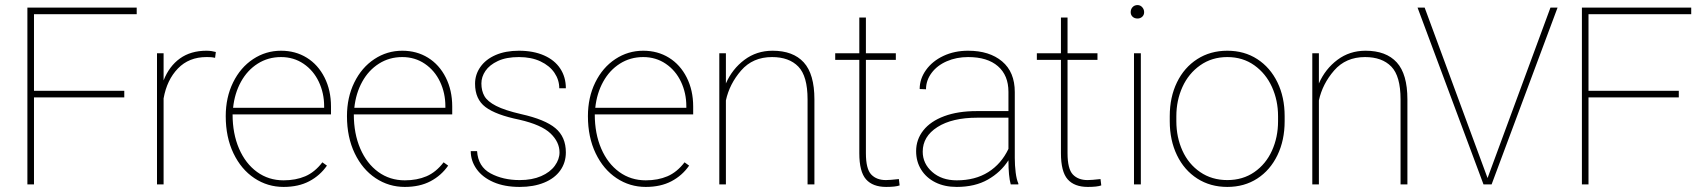

<svg xmlns="http://www.w3.org/2000/svg" viewBox="-20 -727 6714 757"><path d="M88 -697H519V-671H114V-369H470V-343H114V0H88Z M599 -517H625V-410Q647 -466 689.5 -496.5Q732 -527 794 -527Q805 -527 814.5 -525.5Q824 -524 831 -522L828 -499Q823 -500 817 -501Q810 -502 794 -502Q725 -502 681.5 -457Q638 -412 625 -339V0H599Z M870 -269Q870 -343 899 -402Q928 -461 978 -494Q1028 -527 1088 -527Q1145 -527 1189.5 -499.5Q1234 -472 1259.5 -421.5Q1285 -371 1285 -307V-276H897Q897 -200 922.5 -141Q948 -82 993.5 -49Q1039 -16 1098 -16Q1146 -16 1183.5 -32Q1221 -48 1251 -87L1269 -74Q1242 -35 1199.5 -12.5Q1157 10 1098 10Q1035 10 983 -24.5Q931 -59 900.5 -122.5Q870 -186 870 -269ZM899 -302H1258V-308Q1258 -360 1237 -404.5Q1216 -449 1177 -475.5Q1138 -502 1088 -502Q1037 -502 996 -476Q955 -450 930 -404.5Q905 -359 899 -302Z M1348 -269Q1348 -343 1377 -402Q1406 -461 1456 -494Q1506 -527 1566 -527Q1623 -527 1667.5 -499.5Q1712 -472 1737.5 -421.5Q1763 -371 1763 -307V-276H1375Q1375 -200 1400.5 -141Q1426 -82 1471.5 -49Q1517 -16 1576 -16Q1624 -16 1661.5 -32Q1699 -48 1729 -87L1747 -74Q1720 -35 1677.5 -12.5Q1635 10 1576 10Q1513 10 1461 -24.5Q1409 -59 1378.5 -122.5Q1348 -186 1348 -269ZM1377 -302H1736V-308Q1736 -360 1715 -404.5Q1694 -449 1655 -475.5Q1616 -502 1566 -502Q1515 -502 1474 -476Q1433 -450 1408 -404.5Q1383 -359 1377 -302Z M2028 -255Q1935 -274 1894 -305Q1853 -336 1853 -397Q1853 -433 1874 -463Q1895 -493 1934 -510Q1973 -527 2026 -527Q2083 -527 2125 -508.5Q2167 -490 2189 -456.5Q2211 -423 2211 -379H2185Q2185 -412 2166 -440Q2147 -468 2111 -485Q2075 -502 2026 -502Q1976 -502 1943 -486.5Q1910 -471 1894 -447.5Q1878 -424 1878 -398Q1878 -369 1890 -348Q1902 -327 1936 -309.5Q1970 -292 2035 -277Q2129 -256 2170 -221.5Q2211 -187 2211 -126Q2211 -86 2189 -55Q2167 -24 2125.5 -7Q2084 10 2029 10Q1969 10 1925.5 -9Q1882 -28 1859 -60.5Q1836 -93 1836 -131H1861Q1865 -70 1914 -43.5Q1963 -17 2029 -17Q2078 -17 2113.5 -32.5Q2149 -48 2167.5 -73.5Q2186 -99 2186 -126Q2186 -167 2150.5 -201Q2115 -235 2028 -255Z M2298 -269Q2298 -343 2327 -402Q2356 -461 2406 -494Q2456 -527 2516 -527Q2573 -527 2617.5 -499.5Q2662 -472 2687.5 -421.5Q2713 -371 2713 -307V-276H2325Q2325 -200 2350.5 -141Q2376 -82 2421.5 -49Q2467 -16 2526 -16Q2574 -16 2611.5 -32Q2649 -48 2679 -87L2697 -74Q2670 -35 2627.5 -12.5Q2585 10 2526 10Q2463 10 2411 -24.5Q2359 -59 2328.5 -122.5Q2298 -186 2298 -269ZM2327 -302H2686V-308Q2686 -360 2665 -404.5Q2644 -449 2605 -475.5Q2566 -502 2516 -502Q2465 -502 2424 -476Q2383 -450 2358 -404.5Q2333 -359 2327 -302Z M2816 -517H2842V-398Q2867 -455 2915 -491Q2963 -527 3026 -527Q3107 -527 3149 -481Q3191 -435 3191 -335V0H3164V-335Q3164 -427 3127.5 -464.5Q3091 -502 3024 -502Q2948 -502 2902 -449Q2856 -396 2842 -331V0H2816Z M3473 -17Q3488 -17 3524 -21L3527 4Q3511 10 3474 10Q3421 10 3394.5 -20Q3368 -50 3368 -123V-491H3273V-517H3368V-658H3394V-517H3512V-491H3394V-123Q3394 -61 3415 -39Q3436 -17 3473 -17Z M3797 -502Q3751 -502 3713 -485.5Q3675 -469 3653 -439.5Q3631 -410 3631 -375L3606 -376Q3606 -416 3631 -451Q3656 -486 3699.5 -506.5Q3743 -527 3797 -527Q3881 -527 3931 -485Q3981 -443 3981 -364V-104Q3981 -75 3984.5 -47Q3988 -19 3995 -4V0H3965Q3956 -32 3956 -95Q3926 -48 3875 -19Q3824 10 3752 10Q3704 10 3668 -8Q3632 -26 3612 -58Q3592 -90 3592 -131Q3592 -177 3620.5 -213Q3649 -249 3703 -269Q3757 -289 3831 -289H3956V-365Q3956 -430 3914.5 -466Q3873 -502 3797 -502ZM3956 -140V-263H3833Q3734 -263 3676 -226Q3618 -189 3618 -129Q3618 -82 3655.5 -49Q3693 -16 3752 -16Q3825 -16 3876.5 -48.5Q3928 -81 3956 -140Z M4268 -17Q4283 -17 4319 -21L4322 4Q4306 10 4269 10Q4216 10 4189.5 -20Q4163 -50 4163 -123V-491H4068V-517H4163V-658H4189V-517H4307V-491H4189V-123Q4189 -61 4210 -39Q4231 -17 4268 -17Z M4465 -707Q4476 -707 4483.5 -698.5Q4491 -690 4491 -679Q4491 -668 4483.5 -661Q4476 -654 4465 -654Q4453 -654 4445.5 -661Q4438 -668 4438 -679Q4438 -691 4445.5 -699Q4453 -707 4465 -707ZM4451 -517H4478V0H4451Z M4819 -527Q4886 -527 4937 -494Q4988 -461 5016.5 -402.5Q5045 -344 5045 -269V-249Q5045 -174 5016.5 -115Q4988 -56 4937 -23Q4886 10 4819 10Q4752 10 4700.5 -23Q4649 -56 4620.5 -115Q4592 -174 4592 -249V-269Q4592 -344 4620.5 -402.5Q4649 -461 4700.5 -494Q4752 -527 4819 -527ZM4819 -17Q4880 -17 4925.5 -48.5Q4971 -80 4995 -133Q5019 -186 5019 -249V-269Q5019 -331 4995 -384Q4971 -437 4925.5 -469.5Q4880 -502 4819 -502Q4758 -502 4712 -469.5Q4666 -437 4642 -384Q4618 -331 4618 -269V-249Q4618 -186 4642 -133Q4666 -80 4712 -48.5Q4758 -17 4819 -17Z M5154 -517H5180V-398Q5205 -455 5253 -491Q5301 -527 5364 -527Q5445 -527 5487 -481Q5529 -435 5529 -335V0H5502V-335Q5502 -427 5465.5 -464.5Q5429 -502 5362 -502Q5286 -502 5240 -449Q5194 -396 5180 -331V0H5154Z M5861 0H5829L5569 -697H5597L5845 -25L6093 -697H6121Z M6217 -697H6648V-671H6243V-369H6599V-343H6243V0H6217Z"/></svg>

Font: FreesentationVF
Style: Regular
Weight: 400
Designer: glyphs from Roboto by Christian Robertson / Hangul glyphs from Noto Sans CJK(Source Han Sans) by Jang Soo-young and Kang
Foundry: PT&
Version: Version 2.001;Glyphs 3.3.1 (3343)